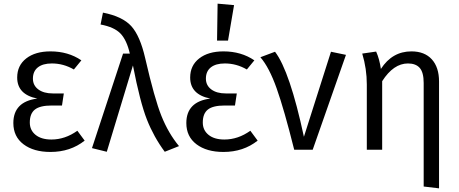

<svg xmlns="http://www.w3.org/2000/svg" viewBox="-20 -819 2510 1050"><path d="M256 -538Q353 -538 425 -489L384 -439Q327 -472 264 -472Q214 -472 187 -450.5Q160 -429 160 -389Q160 -352 189.5 -330Q219 -308 269 -308H329L319 -242H263Q199 -242 171 -220Q143 -198 143 -149Q143 -107 174.5 -81.5Q206 -56 261 -56Q336 -56 403 -104L443 -50Q365 12 256 12Q164 12 108.5 -30Q53 -72 53 -146Q53 -263 184 -280Q74 -302 74 -395Q74 -461 123.5 -499.5Q173 -538 256 -538Z M543 -750Q650 -729 698 -676Q746 -623 774 -501Q825 -279 863 -184.5Q901 -90 959 -20L881 11Q821 -70 783.5 -165Q746 -260 707 -461L564 11L483 -9L653 -526H690Q673 -600 639 -635.5Q605 -671 530 -685Z M1170 -799 1260 -791 1227 -597H1167ZM1202 -538Q1299 -538 1371 -489L1330 -439Q1273 -472 1210 -472Q1160 -472 1133 -450.5Q1106 -429 1106 -389Q1106 -352 1135.5 -330Q1165 -308 1215 -308H1275L1265 -242H1209Q1145 -242 1117 -220Q1089 -198 1089 -149Q1089 -107 1120.5 -81.5Q1152 -56 1207 -56Q1282 -56 1349 -104L1389 -50Q1311 12 1202 12Q1110 12 1054.5 -30Q999 -72 999 -146Q999 -263 1130 -280Q1020 -302 1020 -395Q1020 -461 1069.5 -499.5Q1119 -538 1202 -538Z M1484 -536Q1565 -430 1642 -71L1790 -536L1872 -519L1690 0H1589Q1534 -220 1493 -335.5Q1452 -451 1404 -506Z M2230 -538Q2302 -538 2341.5 -494.5Q2381 -451 2381 -373V211L2297 201V-365Q2297 -423 2275.5 -447.5Q2254 -472 2211 -472Q2132 -472 2070 -375V0H1986V-357Q1986 -443 1961 -526L2037 -537Q2055 -497 2063 -442Q2125 -538 2230 -538Z"/></svg>

Font: FiraGO Book
Style: Regular
Weight: 350
Designer: bBox Type
Foundry: bBox Type GmbH
Version: Version 1.001;PS 001.001;hotconv 1.0.88;makeotf.lib2.5.64775